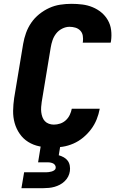

<svg xmlns="http://www.w3.org/2000/svg" viewBox="-20 -763 640 1003"><path d="M251 8Q218 8 186 1.5Q154 -5 127.5 -21.5Q101 -38 83 -64Q65 -90 56.5 -120.5Q48 -151 48.5 -184Q49 -217 54 -251L101 -534Q106 -563 116 -591Q126 -619 143.5 -644.5Q161 -670 185.5 -689.5Q210 -709 237.5 -721.5Q265 -734 294.5 -738.5Q324 -743 353 -743Q382 -743 410 -739.5Q438 -736 463.5 -725.5Q489 -715 509.5 -698Q530 -681 543.5 -657.5Q557 -634 560.5 -606Q564 -578 560 -549L558 -540H412L413 -544Q415 -560 412.5 -576Q410 -592 399.5 -603Q389 -614 374 -618.5Q359 -623 343 -623Q324 -623 305 -613.5Q286 -604 273.5 -588Q261 -572 254.5 -553Q248 -534 245 -515L198 -231Q196 -218 195 -204Q194 -190 195.5 -177Q197 -164 201.5 -151.5Q206 -139 214.5 -130Q223 -121 235.5 -116.5Q248 -112 261 -112Q278 -112 294.5 -117.5Q311 -123 324 -135Q337 -147 344.5 -163Q352 -179 355 -195H501Q496 -167 485 -139.5Q474 -112 456 -88Q438 -64 414.5 -44.5Q391 -25 363.5 -13Q336 -1 307.5 3.5Q279 8 251 8ZM92 220 106 137H221Q228 137 235 136Q242 135 249.5 133Q257 131 263.5 126.5Q270 122 271 115Q272 107 268 100.5Q264 94 258 91Q252 88 245 86.5Q238 85 230 85H179L211 -112H313L287 48Q301 52 313.5 59Q326 66 334 77Q342 88 344.5 102.5Q347 117 345 131Q343 146 336 159.5Q329 173 317.5 184Q306 195 292.5 202Q279 209 265 213Q251 217 236 218.5Q221 220 207 220Z"/></svg>

Font: Iosevka Aile Heavy Oblique
Style: Regular
Weight: 900
Italic angle: -9°
Designer: Belleve Invis
Foundry: Belleve Invis
Version: Version 31.1.0; ttfautohint (v1.8.4)